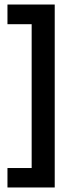

<svg xmlns="http://www.w3.org/2000/svg" viewBox="-20 -710 338 849"><path d="M222 119H120V-675H222ZM222 119H13V33H222ZM222 -603H13V-690H222Z"/></svg>

Font: Bricolage Grotesque 48pt Condensed ExtraBold Medium
Style: Regular
Weight: 500
Version: Version 1.000;gftools[0.9.30]